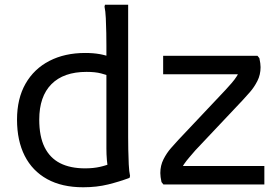

<svg xmlns="http://www.w3.org/2000/svg" viewBox="-20 -780 1178 812"><path d="M332 12Q242 12 179.5 -22.5Q117 -57 84.5 -121Q52 -185 52 -274Q52 -363 88 -426Q124 -489 189 -522.5Q254 -556 340 -556Q375 -556 402.5 -551Q430 -546 447 -538L443 -458Q432 -463 407.5 -469.5Q383 -476 346 -476Q249 -476 197.5 -424Q146 -372 146 -274Q146 -203 168.5 -157.5Q191 -112 234 -90Q277 -68 340 -68Q375 -68 403.5 -74.5Q432 -81 454 -91L438 -63Q434 -80 432 -103.5Q430 -127 430 -152V-588Q430 -608 429.5 -640Q429 -672 427.5 -703Q426 -734 422 -752L424 -760H522V-200Q522 -180 522.5 -148Q523 -116 524.5 -85Q526 -54 530 -36L528 -28Q486 -12 437.5 0Q389 12 332 12ZM671 0 663 -10Q658 -33 658 -48Q658 -80 671.5 -106.5Q685 -133 703 -153.5Q721 -174 734 -188L934 -400Q946 -413 959.5 -428.5Q973 -444 982 -458.5Q991 -473 989 -482L1024 -466H670V-544H1069L1077 -534Q1082 -511 1082 -496Q1082 -464 1068.5 -437.5Q1055 -411 1037 -390.5Q1019 -370 1006 -356L806 -144Q795 -131 781.5 -115.5Q768 -100 758.5 -86Q749 -72 749 -62L715 -78H1098V0Z"/></svg>

Font: Kufam
Style: Regular
Weight: 400
Designer: Wael Morcos, Artur Schmal
Foundry: Original Type
Version: Version 1.301; ttfautohint (v1.8.3)